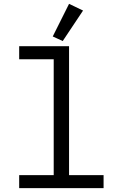

<svg xmlns="http://www.w3.org/2000/svg" viewBox="-20 -981 640 1001"><path d="M80 -68H260V-672H80V-740H340V-68H520V0H80ZM307 -767 255 -791 340 -961 413 -926Z"/></svg>

Font: iA Writer Mono V
Style: Regular
Weight: 400
Designer: Mike Abbink, Paul van der Laan, Pieter van Rosmalen
Foundry: Bold Monday
Version: Version 2.000